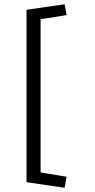

<svg xmlns="http://www.w3.org/2000/svg" viewBox="-20 -705 444 898"><path d="M291.5 121.6 282.2 173.3 104 147V-659.2L282.2 -685.1L291.5 -634.3L169.9 -615.2V101.6Z"/></svg>

Font: Scheherazade New
Style: Regular
Weight: 400
Designer: SIL International
Foundry: SIL International
Version: Version 4.000